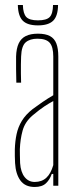

<svg xmlns="http://www.w3.org/2000/svg" viewBox="-20 -739 310 764"><path d="M118 5Q80 5 61.2 -20.8Q42.5 -46.5 40 -90Q39.5 -105 39 -118Q38.5 -131 39 -145Q40 -177 46 -205.2Q52 -233.5 67 -258.2Q82 -283 110 -305Q128 -318.5 149.2 -333Q170.5 -347.5 192 -360V-514Q192 -552.5 177.8 -568.8Q163.5 -585 129 -585Q99 -585 82.2 -570.5Q65.5 -556 64 -514Q63.5 -499.5 63.2 -482.2Q63 -465 63.2 -446.5Q63.5 -428 64 -410H45Q44.5 -437 44 -464.8Q43.5 -492.5 44 -514Q45 -546.5 54.5 -566.5Q64 -586.5 83 -595.8Q102 -605 131 -605Q161 -605 178.8 -595.5Q196.5 -586 204.2 -566Q212 -546 212 -514V0H192V-47H186Q178.5 -24.5 163 -9.8Q147.5 5 118 5ZM118 -15Q146.5 -15 164.5 -31.8Q182.5 -48.5 192 -82V-337Q175.5 -328 156.8 -315.8Q138 -303.5 110 -280Q79.5 -254 70 -219.5Q60.5 -185 59 -145Q59 -137 59.2 -121.5Q59.5 -106 60 -90Q62.5 -54 78 -34.5Q93.5 -15 118 -15ZM131 -638Q89 -638 70.5 -656.8Q52 -675.5 51 -719H71Q72 -684.5 84.8 -671.2Q97.5 -658 131 -658Q165 -658 177.8 -671.2Q190.5 -684.5 191 -719H211Q210.5 -675.5 191.8 -656.8Q173 -638 131 -638Z"/></svg>

Font: Big Shoulders Display SC Thin
Style: Regular
Weight: 100
Designer: Patric King
Foundry: XO Type Co
Version: Version 2.002